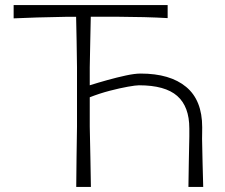

<svg xmlns="http://www.w3.org/2000/svg" viewBox="-20 -733 884 753"><path d="M279 0Q279.5 -60 280.2 -115.8Q281 -171.5 282 -237V-469Q281.5 -523.5 280.5 -571Q279.5 -618.5 278.5 -667H236.5Q174 -666 125.8 -664.5Q77.5 -663 33.5 -661V-713H637.5V-662Q594 -664.5 544.8 -665.8Q495.5 -667 431.5 -667.5H336Q335 -619 334 -571.2Q333 -523.5 332 -469V-398.5Q363.5 -408.5 401.2 -419Q439 -429.5 473.8 -437Q508.5 -444.5 531.5 -444.5Q647 -444.5 710 -392.2Q773 -340 773 -234Q773 -222.5 772.8 -211.2Q772.5 -200 772.5 -188.5Q773.5 -137 774.5 -92.5Q775.5 -48 777 0H719Q719.5 -50.5 720.5 -97Q721.5 -143.5 722.5 -197.5V-229.5Q722.5 -315 675 -356.8Q627.5 -398.5 525 -398.5Q513 -398.5 481.8 -393Q450.5 -387.5 410.2 -377Q370 -366.5 332 -351.5V-236.5Q333.5 -171.5 334.5 -115.8Q335.5 -60 336.5 0Z"/></svg>

Font: Commissioner Loud ExtraLight
Style: Regular
Weight: 200
Designer: Kostas Bartsokas
Foundry: Kostas Bartsokas
Version: Version 1.000; ttfautohint (v1.8.3)